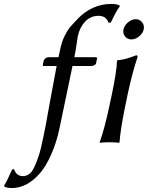

<svg xmlns="http://www.w3.org/2000/svg" viewBox="-111 -718 746 969"><path d="M520 -534.4Q507.8 -549.8 512.2 -569.8Q516.6 -589.8 535.4 -605.5Q554.2 -621.1 574.2 -621.1Q594.2 -621.1 606.4 -605.5Q618.7 -589.8 614.3 -569.8Q609.9 -549.8 591.1 -534.4Q572.3 -519 552.2 -519Q532.2 -519 520 -534.4ZM452.1 -234.9Q478 -356.9 479.5 -411.1L481.9 -414.1Q493.7 -415 504.2 -416.7Q514.6 -418.5 525.4 -421.6Q536.1 -424.8 542.2 -426.8Q548.3 -428.7 560.5 -433.1L576.2 -439Q585 -439 583 -429.2Q557.6 -354.5 535.2 -251L520.5 -180.2Q497.1 -65.9 492.2 0L489.3 2.9Q476.1 0 441.9 0Q426.3 0 413.8 0.7Q401.4 1.5 397 2L392.6 2.9L392.1 0Q416 -66.4 440.4 -180.2ZM147 -235.8 174.8 -384.8H108.9Q103.5 -384.8 105 -391.1L108.9 -409.2Q110.4 -416.5 117.2 -422.9Q124 -429.2 136.2 -429.2H184.1L192.9 -469.2Q200.7 -506.8 213.9 -534.2Q227.1 -561.5 239.3 -577.1Q251.5 -591.8 280.3 -622.1Q314.9 -658.7 358.9 -678.7Q402.8 -698.2 450.2 -698.2Q480.5 -698.2 493.7 -689V-686Q477.1 -665.5 448.2 -604L437 -603Q424.8 -638.2 386.7 -638.2Q346.2 -638.2 318.4 -608.9Q291 -579.6 281.7 -535.2Q280.3 -527.8 275.4 -494.1Q270.5 -459.5 266.1 -439L264.2 -429.2H372.1Q376 -429.2 377.7 -427.5Q379.4 -425.8 378.9 -422.9L373.5 -397.9Q372.1 -392.1 363.8 -388.4Q355.5 -384.8 347.7 -384.8H254.9L188.5 -66.9Q174.3 0.5 147.9 60.3Q121.6 120.1 91.8 154.8Q26.4 231 -51.3 231Q-79.1 231 -90.3 222.2L-90.8 219.2Q-77.6 200.7 -49.8 137.2L-39.6 136.2Q-29.3 170.9 5.9 170.9Q18.1 170.9 28.3 165.3Q38.6 159.7 45.4 152.3Q52.2 145 60.1 129.4Q67.9 113.8 72.3 102.1L84.5 67.9Q89.8 52.2 95.7 28.3Q101.6 3.9 108.6 -30.5Q115.7 -64.9 121.1 -92.8L134.3 -167Z"/></svg>

Font: Linux Biolinum G
Style: Italic
Weight: 400
Italic angle: -12°
Designer: Philipp H. Poll
Foundry: Philipp H. Poll
Version: Version 0.5.1